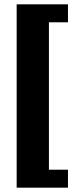

<svg xmlns="http://www.w3.org/2000/svg" viewBox="-20 -706 358 887"><path d="M294 -686V-603H206V78H294V161H57V-686Z"/></svg>

Font: Chivo Black
Style: Regular
Weight: 900
Designer: Hector Gatti
Foundry: Omnibus-Type
Version: Version 1.007